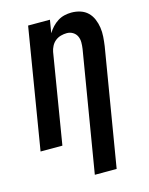

<svg xmlns="http://www.w3.org/2000/svg" viewBox="-138 -829 876 1130"><g transform="rotate(-15 300.0 -264.0)"><path d="M296 215 418 -519Q421 -539 421 -559Q421 -579 413 -596Q405 -613 388.5 -623Q372 -633 352 -633Q334 -633 315.5 -628Q297 -623 282 -611Q267 -599 258 -581.5Q249 -564 246 -547L156 0H23L144 -735H277L264 -656Q276 -676 291.5 -692.5Q307 -709 326 -721Q345 -733 366.5 -738Q388 -743 409 -743Q438 -743 464 -734.5Q490 -726 508.5 -708Q527 -690 537.5 -665Q548 -640 552 -613Q556 -586 554 -557.5Q552 -529 548 -501L429 215Z"/></g></svg>

Font: Iosevka Extrabold Extended
Style: Italic
Weight: 800
Width: 7
Italic angle: -9°
Monospace: yes
Designer: Belleve Invis
Foundry: Belleve Invis
Version: Version 32.5.0; ttfautohint (v1.8.4)